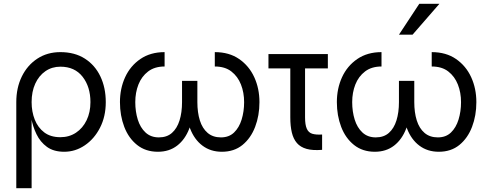

<svg xmlns="http://www.w3.org/2000/svg" viewBox="-20 -782 2543 1002"><path d="M315 10Q260 10 225 -15.5Q190 -41 170.5 -81.5Q151 -122 143 -166.5Q135 -211 135 -249H65Q65 -324 94 -383Q123 -442 175 -476Q227 -510 295 -510Q370 -510 423 -476Q476 -442 504 -383Q532 -324 532 -249Q532 -174 502 -115.5Q472 -57 422.5 -23.5Q373 10 315 10ZM295 -66Q341 -66 376.5 -89.5Q412 -113 432 -154.5Q452 -196 452 -249Q452 -329 411 -381.5Q370 -434 295 -434Q251 -434 217 -410.5Q183 -387 164 -345.5Q145 -304 145 -249Q145 -199 161.5 -157.5Q178 -116 211 -91Q244 -66 295 -66ZM65 -249 137 -259 145 -249V200H65Z M1138 10Q1079 10 1036.5 -22Q994 -54 972 -111.5Q950 -169 950 -244V-360H1010V-249Q1010 -195 1023 -153.5Q1036 -112 1063.5 -88.5Q1091 -65 1133 -65Q1175 -65 1201.5 -90.5Q1228 -116 1241 -158Q1254 -200 1254 -249Q1254 -299 1237.5 -341Q1221 -383 1187.5 -409Q1154 -435 1101 -435V-510Q1176 -510 1228 -474Q1280 -438 1307 -379Q1334 -320 1334 -249Q1334 -179 1311.5 -120Q1289 -61 1245.5 -25.5Q1202 10 1138 10ZM804 10Q740 10 695.5 -25.5Q651 -61 628.5 -120Q606 -179 606 -249Q606 -320 633 -379Q660 -438 712.5 -474Q765 -510 839 -510V-435Q787 -435 753 -409Q719 -383 702.5 -341Q686 -299 686 -249Q686 -200 699 -158Q712 -116 739.5 -90.5Q767 -65 809 -65Q851 -65 877.5 -88.5Q904 -112 917 -153.5Q930 -195 930 -249V-360H990V-244Q990 -169 968 -111.5Q946 -54 904.5 -22Q863 10 804 10Z M1691 -500V-425H1381V-500ZM1572 -169Q1572 -131 1581 -110.5Q1590 -90 1609.5 -84Q1629 -78 1661 -80V0Q1612 4 1580 -5Q1548 -14 1529.5 -35.5Q1511 -57 1503 -90.5Q1495 -124 1495 -169V-450H1572Z M2270 10Q2211 10 2168.5 -22Q2126 -54 2104 -111.5Q2082 -169 2082 -244V-360H2142V-249Q2142 -195 2155 -153.5Q2168 -112 2195.5 -88.5Q2223 -65 2265 -65Q2307 -65 2333.5 -90.5Q2360 -116 2373 -158Q2386 -200 2386 -249Q2386 -299 2369.5 -341Q2353 -383 2319.5 -409Q2286 -435 2233 -435V-510Q2308 -510 2360 -474Q2412 -438 2439 -379Q2466 -320 2466 -249Q2466 -179 2443.5 -120Q2421 -61 2377.5 -25.5Q2334 10 2270 10ZM1936 10Q1872 10 1827.5 -25.5Q1783 -61 1760.5 -120Q1738 -179 1738 -249Q1738 -320 1765 -379Q1792 -438 1844.5 -474Q1897 -510 1971 -510V-435Q1919 -435 1885 -409Q1851 -383 1834.5 -341Q1818 -299 1818 -249Q1818 -200 1831 -158Q1844 -116 1871.5 -90.5Q1899 -65 1941 -65Q1983 -65 2009.5 -88.5Q2036 -112 2049 -153.5Q2062 -195 2062 -249V-360H2122V-244Q2122 -169 2100 -111.5Q2078 -54 2036.5 -22Q1995 10 1936 10ZM2062 -601 2168 -762H2273L2133 -601Z"/></svg>

Font: Syne
Style: Regular
Weight: 400
Designer: Lucas Descroix
Foundry: Bonjour Monde
Version: Version 2.200